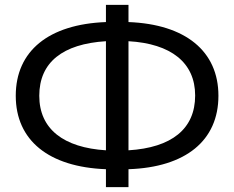

<svg xmlns="http://www.w3.org/2000/svg" viewBox="-20 -746 966 792"><path d="M417 26H510V-48C746 -56 881 -166 881 -351C881 -535 745 -646 510 -655V-726H417V-655C181 -646 45 -536 45 -351C45 -167 181 -57 417 -48ZM142 -351C142 -489 239 -565 417 -576V-126C243 -137 142 -213 142 -351ZM510 -126V-576C685 -566 785 -488 785 -352C785 -214 688 -137 510 -126Z"/></svg>

Font: Chess Sans Medium
Style: Regular
Weight: 500
Designer: Wolf Bōese
Foundry: Wolf Bōese
Version: Version 7.223;Glyphs 3.3 (3306)